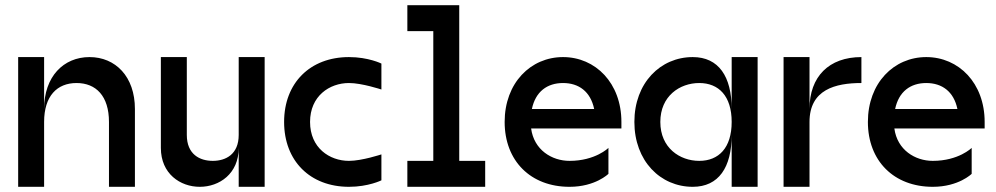

<svg xmlns="http://www.w3.org/2000/svg" viewBox="-20 -720 3840 740"><path d="M325 -500C225 -500 150 -425 150 -300V-500H50V0H150V-250C150 -350 200 -400 275 -400C350 -400 400 -350 400 -250V0H500V-300C500 -425 425 -500 325 -500Z M750 0C825 0 900 -50 900 -150V0H1000V-500H900V-200C900 -125 850 -100 800 -100C750 -100 700 -125 700 -200V-500H600V-150C600 -50 675 0 750 0Z M1325 -500C1175 -500 1075 -400 1075 -250C1075 -100 1175 0 1325 0C1400 0 1450 -25 1450 -25V-125C1450 -125 1375 -100 1325 -100C1250 -100 1175 -150 1175 -250C1175 -350 1250 -400 1325 -400C1375 -400 1450 -375 1450 -375V-475C1450 -475 1400 -500 1325 -500Z M1550 0H1850V-100H1750V-700H1550V-600H1650V-100H1550Z M1925 -250C1925 -100 2025 0 2175 0C2275 0 2325 -50 2325 -50V-150C2325 -150 2275 -100 2175 -100C2107 -100 2038 -142 2027 -225H2375V-250C2375 -400 2275 -500 2150 -500C2025 -500 1925 -400 1925 -250ZM2030 -300C2044 -367 2089 -400 2150 -400C2211 -400 2256 -367 2270 -300Z M2650 0C2750 0 2800 -75 2800 -200V0H2900V-500H2800V-300C2800 -425 2750 -500 2650 -500C2525 -500 2425 -400 2425 -250C2425 -100 2525 0 2650 0ZM2525 -250C2525 -350 2600 -400 2675 -400C2750 -400 2800 -350 2800 -250C2800 -150 2750 -100 2675 -100C2600 -100 2525 -150 2525 -250Z M3000 0H3100V-250C3100 -375 3200 -400 3300 -400V-500C3175 -500 3100 -425 3100 -300V-500H3000Z M3325 -250C3325 -100 3425 0 3575 0C3675 0 3725 -50 3725 -50V-150C3725 -150 3675 -100 3575 -100C3507 -100 3438 -142 3427 -225H3775V-250C3775 -400 3675 -500 3550 -500C3425 -500 3325 -400 3325 -250ZM3430 -300C3444 -367 3489 -400 3550 -400C3611 -400 3656 -367 3670 -300Z"/></svg>

Font: LS-VG5000
Style: Regular
Weight: 400
Designer: Justin Bihan, 2021
Foundry: Justin Bihan, 2021
Version: Version 1.000;Glyphs 3.1.2 (3151)